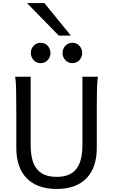

<svg xmlns="http://www.w3.org/2000/svg" viewBox="-20 -1209 743 1241"><path d="M612.8 -712.9Q607.9 -683.6 606.7 -630.1Q605.5 -576.7 605.5 -500.5V-251.5Q605.5 -191.9 589.8 -143.3Q574.2 -94.7 542.2 -60.1Q510.3 -25.4 461.4 -6.6Q412.6 12.2 346.7 12.2Q279.8 12.2 230.7 -6.6Q181.6 -25.4 149.4 -60.1Q117.2 -94.7 101.3 -143.3Q85.4 -191.9 85.4 -251.5V-500.5Q85.4 -572.8 84.2 -628.2Q83 -683.6 78.1 -712.9H178.2V-273.4Q178.2 -225.6 186.5 -187.3Q194.8 -148.9 214.4 -121.8Q233.9 -94.7 266.1 -80.3Q298.3 -65.9 346.7 -65.9Q394 -65.9 425.8 -80.3Q457.5 -94.7 476.8 -121.8Q496.1 -148.9 504.4 -187.3Q512.7 -225.6 512.7 -273.4V-712.9ZM179.2 -866.7Q179.2 -880.4 184.1 -892.3Q189 -904.3 197.5 -913.3Q206.1 -922.4 217.5 -927.5Q229 -932.6 242.7 -932.6Q256.3 -932.6 268.1 -927.5Q279.8 -922.4 288.1 -913.3Q296.4 -904.3 301.3 -892.3Q306.2 -880.4 306.2 -866.7Q306.2 -853 301.3 -841.1Q296.4 -829.1 288.1 -820.1Q279.8 -811 268.1 -805.9Q256.3 -800.8 242.7 -800.8Q229 -800.8 217.5 -805.9Q206.1 -811 197.5 -820.1Q189 -829.1 184.1 -841.1Q179.2 -853 179.2 -866.7ZM384.3 -866.7Q384.3 -880.4 389.2 -892.3Q394 -904.3 402.6 -913.3Q411.1 -922.4 422.6 -927.5Q434.1 -932.6 447.8 -932.6Q461.4 -932.6 473.1 -927.5Q484.9 -922.4 493.2 -913.3Q501.5 -904.3 506.3 -892.3Q511.2 -880.4 511.2 -866.7Q511.2 -853 506.3 -841.1Q501.5 -829.1 493.2 -820.1Q484.9 -811 473.1 -805.9Q461.4 -800.8 447.8 -800.8Q434.1 -800.8 422.6 -805.9Q411.1 -811 402.6 -820.1Q394 -829.1 389.2 -841.1Q384.3 -853 384.3 -866.7ZM267.1 -1189 438 -979H359.9L154.8 -1189Z"/></svg>

Font: Andika
Style: Regular
Weight: 400
Designer: Victor Gaultney, Annie Olsen, Julie Remington, Don Collingsworth, Eric Hays
Foundry: SIL International
Version: Version 1.001